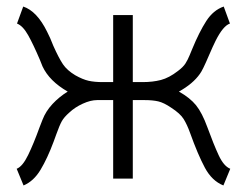

<svg xmlns="http://www.w3.org/2000/svg" viewBox="-20 -546 755 587"><path d="M277 -240Q257 -240 233 -229Q209 -218 192 -202Q176 -188 169 -175.5Q162 -163 152 -135L144 -113Q125 -62 104 -27Q83 8 52 21L31 -30Q49 -37 66 -72Q83 -107 101 -157L110 -180Q120 -206 140.5 -228Q161 -250 187 -266Q131 -298 110 -343L102 -363Q82 -410 66 -438.5Q50 -467 32 -474L51 -526Q93 -512 124 -449Q133 -432 143 -406Q160 -368 172.5 -349.5Q185 -331 210 -316Q233 -303 251 -299Q269 -295 294 -295H326V-500H386V-295H416Q447 -295 472 -301.5Q497 -308 524 -329Q540 -341 547 -352Q554 -363 559.5 -376.5Q565 -390 568 -397Q589 -448 610.5 -481.5Q632 -515 664 -526L683 -474Q662 -467 639 -421Q631 -405 619 -377Q599 -330 591 -320Q570 -290 527 -266Q561 -247 579.5 -224Q598 -201 614 -157Q633 -105 648.5 -71.5Q664 -38 684 -30L663 21Q628 7 606.5 -33Q585 -73 561 -140Q552 -165 541.5 -182Q531 -199 503 -217Q481 -232 464 -236Q447 -240 422 -240H386V0H326V-240Z"/></svg>

Font: Bellota Text
Style: Regular
Weight: 400
Designer: Kemie Guaida
Foundry: Kemie Guaida
Version: Version 4.001